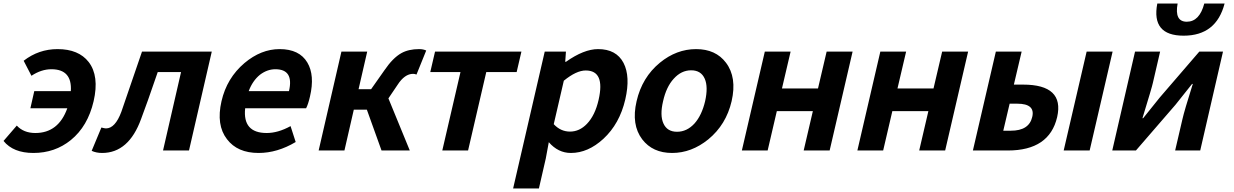

<svg xmlns="http://www.w3.org/2000/svg" viewBox="-46 -852 6988 1087"><path d="M88 -508Q173 -574 280 -574Q399 -574 456 -501Q517 -422 484 -279Q451 -137 355 -59Q265 14 143 14Q29 14 -26 -54L49 -141Q88 -99 154 -99Q285 -99 335 -239H126L148 -336H355Q363 -460 245 -460Q188 -460 132 -423Z M473 2 528 -130Q547 -125 554 -125Q606 -125 641 -219L758 -560H1153L1024 0H877L979 -444H847Q784 -260 753 -179Q683 14 532 14Q499 14 473 2Z M1239 -64Q1177 -144 1208 -279Q1238 -410 1338 -495Q1432 -574 1537 -574Q1649 -574 1694 -498Q1737 -426 1709 -306Q1699 -262 1687 -239H1342Q1327 -99 1464 -99Q1528 -99 1599 -138L1628 -48Q1524 14 1418 14Q1298 14 1239 -64ZM1590 -336Q1619 -460 1513 -460Q1467 -460 1426 -429Q1384 -395 1362 -336Z M2274 0H2114L2031 -231H1957L1904 0H1758L1887 -560H2033L1984 -347H2055L2131 -455Q2178 -524 2226 -551Q2267 -574 2327 -574Q2350 -574 2367 -566L2312 -430Q2301 -434 2293 -434Q2245 -434 2205 -372L2153 -295Z M2561 -444H2390L2417 -560H2906L2879 -444H2707L2604 0H2458Z M3038 -560H3158L3154 -502H3158Q3260 -574 3340 -574Q3443 -574 3484 -496Q3524 -419 3494 -289Q3462 -151 3370 -66Q3283 14 3186 14Q3114 14 3061 -47L3044 45L3005 215H2859ZM3277 -151Q3323 -199 3343 -287Q3381 -453 3270 -453Q3217 -453 3146 -395L3089 -149Q3128 -107 3181 -107Q3235 -107 3277 -151Z M3590 -63Q3527 -146 3558 -279Q3589 -414 3690 -497Q3784 -574 3895 -574Q4006 -574 4064 -497Q4127 -414 4096 -279Q4065 -146 3964 -63Q3869 14 3759 14Q3649 14 3590 -63ZM3886 -153Q3927 -199 3946 -279Q3964 -360 3944 -406Q3923 -454 3867 -454Q3811 -454 3768 -406Q3726 -360 3708 -279Q3689 -199 3710 -153Q3731 -106 3787 -106Q3843 -106 3886 -153Z M4284 -560H4430L4381 -351H4585L4634 -560H4781L4651 0H4504L4556 -223H4352L4300 0H4154Z M4938 -560H5084L5035 -351H5239L5288 -560H5435L5305 0H5158L5210 -223H5006L4954 0H4808Z M5592 -560H5738L5694 -373H5746Q5981 -373 5939 -189Q5895 0 5660 0H5462ZM5677 -112Q5780 -112 5798 -190Q5816 -265 5713 -265H5670L5634 -112ZM6106 -560H6253L6123 0H5976Z M6380 -560H6522L6481 -383Q6477 -362 6422 -183H6426L6520 -300L6744 -560H6878L6749 0H6607L6648 -176Q6659 -225 6707 -377H6703Q6633 -290 6609 -259L6385 0H6251ZM6506 -832H6621Q6602 -729 6673 -729Q6745 -729 6772 -832H6887Q6840 -650 6655 -650Q6471 -650 6506 -832Z"/></svg>

Font: KaiGen Gothic CN Bold
Style: Bold
Weight: 700
Designer: Ryoko NISHIZUKA  (kana & ideographs); Paul D. Hunt (Latin, Greek & Cyrillic); Wenlong ZHANG  (bopomofo); Sandoll Communi
Foundry: Adobe Systems Incorporated
Version: Version 1.002.20150501